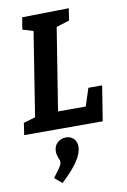

<svg xmlns="http://www.w3.org/2000/svg" viewBox="-109 -767 762 1153"><g transform="rotate(-10 272.0 -190.5)"><path d="M393 -105 428 -213H512L478 0H-1L10 -73L82 -94L163 -606L98 -626L110 -699L395 -704L384 -631L304 -606L224 -105ZM131 285Q163 243 174 226Q185 209 185 196Q185 186 178 172Q169 147 169 131Q169 96 191.5 76.5Q214 57 243 57Q270 57 289 74.5Q308 92 308 125Q308 202 176 323Z"/></g></svg>

Font: Bitter Pro
Style: Bold Italic
Weight: 700
Italic angle: -9°
Designer: Sol Matas, and Bitter project Authors
Foundry: Sol Matas
Version: Version 1.010